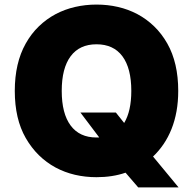

<svg xmlns="http://www.w3.org/2000/svg" viewBox="-20 -757 837 831"><path d="M44 -363.6Q44 -484.4 91.3 -568.5Q115.4 -611.5 148.3 -643.1Q181.1 -674.7 220.5 -695.7Q259.9 -716.6 304.9 -726.9Q349.8 -737.2 397.7 -737.2Q446 -737.2 490.8 -726.9Q535.5 -716.6 574.9 -695.7Q614.3 -674.7 647.2 -642.9Q680 -611.2 704.2 -568.5Q751.4 -485.1 751.4 -363.6Q751.4 -316.8 744 -275.4Q736.5 -234 722.3 -198.5Q708.1 -163 687.9 -133.2Q667.6 -103.3 642.4 -79.5L752.8 54H578.1L523.4 -9.6Q467 9.9 397.7 9.9Q349.1 9.9 304.3 -0.5Q259.6 -11 220.3 -32.1Q181.1 -53.3 148.4 -85.2Q115.8 -117.2 91.3 -159.8Q44 -242.2 44 -363.6ZM247.2 -363.6Q247.2 -265.6 285.7 -213.8Q324.2 -161.9 397.7 -161.9Q400.6 -161.9 403.6 -161.9Q406.6 -161.9 409.4 -162.3L328.1 -269.9H481.5L517.4 -224.8Q548.3 -275.9 548.3 -363.6Q548.3 -461.6 509.8 -513.5Q471.2 -565.3 397.7 -565.3Q324.2 -565.3 285.7 -513.5Q247.2 -461.6 247.2 -363.6Z"/></svg>

Font: Inter P Black
Style: Regular
Weight: 900
Designer: Rasmus Andersson
Foundry: rsms
Version: Version 3.018;git-588b23468